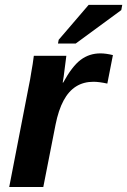

<svg xmlns="http://www.w3.org/2000/svg" viewBox="-20 -753 512 773"><path d="M412.1 -416.5Q378.4 -423.8 356.4 -423.8Q316.4 -423.8 286.4 -405Q256.3 -386.2 235.8 -347.9Q215.3 -309.6 203.6 -251L154.3 0H17.1L95.7 -405.3Q98.6 -419.4 101.3 -433.6Q104 -447.8 106 -462.4Q108.9 -478.5 111.6 -495.1Q114.3 -511.7 116.2 -528.3H247.1L236.3 -444.3L232.4 -420.4H234.4Q270 -485.8 304.7 -512Q339.4 -538.1 384.3 -538.1Q406.2 -538.1 434.6 -531.2ZM468.3 -712.4 284.7 -577.6H213.4L216.3 -592.8L336.9 -733.4H472.2Z"/></svg>

Font: Arimo
Style: Italic
Weight: 400
Italic angle: -12°
Designer: Steve Matteson
Foundry: Monotype Imaging Inc.
Version: Version 1.33